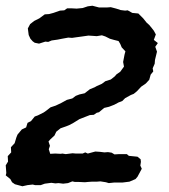

<svg xmlns="http://www.w3.org/2000/svg" viewBox="-43 -635 589 669"><path d="M35 14 9 7 -1 0 -7 -11 -23 -24 -21 -32 -23 -59 -15 -72 -16 -91 -4 -104 -5 -122 8 -136 14 -156 18 -166 33 -184 48 -191 53 -207 65 -213 78 -229 89 -233 109 -243 119 -250 133 -261 151 -267 170 -276 190 -287 209 -292 221 -301 234 -306 252 -310 270 -324 287 -331 294 -335 312 -343 324 -352 343 -358 357 -369 363 -376 376 -385 389 -403 386 -419 391 -445 394 -456 381 -470 376 -482 370 -492 354 -496 340 -500 324 -508 312 -512 294 -509 281 -510 265 -511 244 -508 222 -505 208 -503 195 -504 173 -500 158 -497 137 -494 125 -489 115 -490 93 -483 78 -486 71 -491 63 -500 57 -513 54 -536 62 -551 76 -562 94 -571 113 -585 128 -586 143 -590 166 -598 181 -599 191 -606H206L224 -605L245 -607L263 -613L279 -615L302 -609H317H330L343 -610L362 -605L377 -600L393 -598L402 -599L418 -590L439 -588L448 -579L456 -571L468 -556L477 -548L486 -537L493 -528L500 -515L493 -496L507 -485L498 -472L504 -455L497 -426L496 -413L489 -397L491 -386L482 -375L477 -357L465 -344L449 -333L434 -317L423 -308L413 -304L393 -293L383 -283L370 -278L355 -270L337 -263L320 -259L302 -244L294 -242L284 -235L270 -234L234 -220L213 -207L198 -199L188 -195L168 -188L153 -176L147 -163L132 -149L126 -142L131 -127L127 -115L132 -99L149 -100L169 -99L174 -100L186 -98L210 -101L221 -100H245L254 -104L263 -100L289 -107L305 -106L321 -104L333 -105L346 -103L356 -97L372 -98H381H399L406 -92L436 -89L447 -80L448 -71L446 -58L451 -47L436 -19L429 -11L408 -2L384 1H355L336 3L326 0L307 -3L294 -2H277L263 -1L253 0L232 -1H218L209 -3L194 3L177 5L161 3L150 4L136 2L113 5L99 10H79L71 8L53 10Z"/></svg>

Font: Winky Rough Medium
Style: Italic
Weight: 500
Italic angle: -8.97852°
Designer: Simon Atzbach
Foundry: typofactur
Version: Version 1.206; ttfautohint (v1.8.4.7-5d5b)